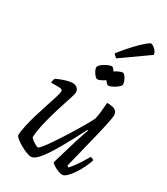

<svg xmlns="http://www.w3.org/2000/svg" viewBox="-225 -1032 987 1132"><g transform="rotate(30 269.0 -466.5)"><path d="M178 0Q165 0 143.5 -8.5Q122 -17 101.5 -29Q81 -41 66.5 -53Q52 -65 50 -71Q50 -98 59 -138.5Q68 -179 81.5 -224.5Q95 -270 109 -311.5Q123 -353 132 -382.5Q141 -412 141 -422Q141 -431 135 -434.5Q129 -438 117 -438H63Q63 -445 65.5 -454.5Q68 -464 69 -468Q90 -478 109.5 -485Q129 -492 146 -496Q163 -500 175 -500Q194 -500 206.5 -489Q219 -478 219 -460Q219 -453 210 -424Q201 -395 187.5 -354Q174 -313 161 -267Q148 -221 139 -178Q130 -135 130 -104Q142 -90 160.5 -79Q179 -68 186 -68Q192 -68 210 -90.5Q228 -113 253 -150Q278 -187 305 -230Q332 -273 356 -314Q380 -355 395 -385Q400 -406 403.5 -439Q407 -472 409 -500Q430 -500 446 -496.5Q462 -493 471.5 -483Q481 -473 481 -456Q481 -439 469 -384Q457 -329 436.5 -247Q416 -165 391 -63L402 -56Q411 -65 426.5 -86Q442 -107 458 -132Q474 -157 484 -175Q492 -175 498 -172Q504 -169 507 -164Q500 -142 486.5 -114Q473 -86 456 -60Q439 -34 421.5 -17Q404 0 390 0Q378 0 360.5 -7Q343 -14 328.5 -23.5Q314 -33 311 -39L363 -214Q373 -244 380.5 -267Q388 -290 393 -301L388 -304Q371 -270 349 -229Q327 -188 304 -147.5Q281 -107 258.5 -73.5Q236 -40 215.5 -20Q195 0 178 0ZM363 -591Q357 -591 347 -602Q337 -613 330.5 -626.5Q324 -640 324 -649Q324 -657 333 -666Q342 -675 355 -683Q368 -691 380.5 -696Q393 -701 399 -701Q407 -701 415.5 -690.5Q424 -680 430 -665.5Q436 -651 436 -641Q436 -634 427.5 -625.5Q419 -617 406.5 -609Q394 -601 382 -596Q370 -591 363 -591ZM288 -591Q282 -591 272 -601.5Q262 -612 255 -626Q248 -640 248 -649Q248 -657 257 -666Q266 -675 279 -683Q292 -691 305 -696Q318 -701 324 -701Q332 -701 340.5 -690.5Q349 -680 355 -665.5Q361 -651 361 -641Q361 -634 352.5 -625.5Q344 -617 331.5 -609Q319 -601 307.5 -596Q296 -591 288 -591ZM324 -754Q318 -758 310.5 -764.5Q303 -771 302 -776Q339 -823 372 -858Q405 -893 428.5 -913Q452 -933 459 -933Q466 -933 476.5 -925.5Q487 -918 496 -906.5Q505 -895 505 -882Z"/></g></svg>

Font: Texturina Medium 12pt ExtraLight
Style: Italic
Weight: 250
Italic angle: -11°
Version: Version 1.002